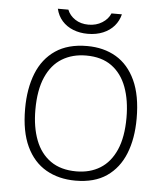

<svg xmlns="http://www.w3.org/2000/svg" viewBox="-50 -709 655 763"><g transform="rotate(5 277.5 -327.0)"><path d="M279 10Q212 10 161.5 -19Q111 -48 83 -107.2Q55 -166.5 55 -257Q55 -338 79.2 -398.8Q103.5 -459.5 153.2 -493.2Q203 -527 279 -527Q345.5 -527 395 -497.8Q444.5 -468.5 472.2 -408.8Q500 -349 500 -257Q500 -177 476 -117Q452 -57 403.2 -23.5Q354.5 10 279 10ZM279 -27Q333.5 -27 374 -52Q414.5 -77 437 -128Q459.5 -179 459.5 -257Q459.5 -326.5 440 -378.8Q420.5 -431 380.5 -460Q340.5 -489 279 -489Q224 -489 182.8 -464Q141.5 -439 118.8 -387.5Q96 -336 96 -257Q96 -188 115.8 -136.2Q135.5 -84.5 176.2 -55.8Q217 -27 279 -27ZM405.5 -664.5Q399 -638 381.8 -618Q364.5 -598 337.8 -586.8Q311 -575.5 276.5 -575.5Q245 -575.5 218.5 -586Q192 -596.5 174.2 -616.5Q156.5 -636.5 150 -664.5H192Q201 -641.5 223.2 -626.8Q245.5 -612 276.5 -612Q307.5 -612 331 -626.8Q354.5 -641.5 364 -664.5Z"/></g></svg>

Font: Public Sans Thin
Style: Regular
Weight: 100
Designer: The Public Sans project authors (U.S. Web Design System). Libre Franklin designed by Pablo Impallari and Rodrigo Fuenzal
Version: Version 1.008